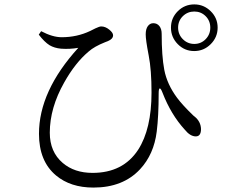

<svg xmlns="http://www.w3.org/2000/svg" viewBox="-20 -807 1040 868"><path d="M402.3 41Q298.8 41 233.4 -13.7Q156.2 -78.1 156.2 -202.1Q156.2 -395.5 334 -590.8Q295.9 -584 255.9 -586.9Q225.6 -589.8 204.1 -602.5Q180.7 -617.2 155.3 -650.4L166 -666Q217.8 -638.7 258.8 -638.7Q328.1 -638.7 387.7 -667Q397.5 -671.9 411.1 -678.7Q429.7 -687.5 437.5 -687.5Q456.1 -687.5 473.6 -673.3Q491.2 -659.2 491.2 -647.5Q491.2 -630.9 467.8 -621.1Q463.9 -619.1 455.1 -616.2Q406.2 -596.7 380.9 -574.2Q320.3 -523.4 270.5 -434.6Q205.1 -319.3 205.1 -207Q205.1 -120.1 263.7 -70.3Q316.4 -25.4 398.4 -25.4Q536.1 -25.4 604.5 -129.9Q665 -223.6 665 -388.7Q665 -491.2 652.3 -555.7Q652.3 -556.6 651.4 -560.5Q638.7 -627 638.7 -651.4Q638.7 -675.8 648.4 -689Q658.2 -702.1 672.9 -702.1Q690.4 -702.1 700.7 -689Q710.9 -675.8 710.9 -654.3Q710.9 -553.7 722.7 -491.2Q735.4 -425.8 780.3 -365.2Q805.7 -331.1 854.5 -284.2Q858.4 -281.2 859.4 -280.3Q887.7 -257.8 888.7 -223.6Q888.7 -190.4 865.2 -190.4Q839.8 -190.4 815.4 -220.7Q752.9 -289.1 714.8 -387.7Q707 -408.2 702.1 -407.2Q697.3 -406.2 697.3 -384.8Q697.3 -283.2 688.5 -211.9Q675.8 -109.4 613.3 -42Q536.1 41 402.3 41ZM858.4 -787.1Q901.4 -787.1 932.6 -756.3Q963.9 -725.6 963.9 -682.1Q963.9 -638.7 932.6 -607.4Q901.4 -576.2 857.9 -576.2Q814.5 -576.2 783.7 -607.4Q752.9 -638.7 752.9 -682.1Q752.9 -725.6 783.7 -756.3Q814.5 -787.1 858.4 -787.1ZM858.4 -608.4Q888.7 -608.4 909.7 -629.9Q930.7 -651.4 930.7 -682.1Q930.7 -712.9 909.7 -733.9Q888.7 -754.9 858.4 -754.9Q828.1 -754.9 806.6 -733.9Q785.2 -712.9 785.2 -682.1Q785.2 -651.4 806.6 -629.9Q828.1 -608.4 858.4 -608.4Z"/></svg>

Font: Bpmf Zihi Only R
Style: R
Weight: 400
Foundry: But Ko
Version: Version 1.320